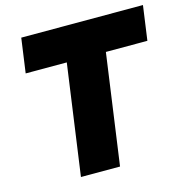

<svg xmlns="http://www.w3.org/2000/svg" viewBox="-106 -824 901 925"><g transform="rotate(-15 344.0 -361.5)"><path d="M57 -551H262L185 0H380L457 -551H664L688 -723H81Z"/></g></svg>

Font: United Sans Black
Style: Italic
Weight: 900
Italic angle: -8°
Designer: Pablo Impallari, Rodrigo Fuenzalida (Modified by Dan O. Williams)
Version: Version 1.000;PS 001.000;hotconv 1.0.88;makeotf.lib2.5.64775